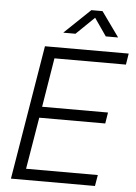

<svg xmlns="http://www.w3.org/2000/svg" viewBox="-62 -989 734 1036"><g transform="rotate(5 305.5 -471.5)"><path d="M37.1 0 157.7 -727.5H611.3L601.6 -667H214.4L170.9 -400.9H527.8L518.1 -340.8H160.6L113.8 -60.1H502.4L492.2 0ZM315.9 -809.1H251V-810.5L390.1 -943.4H450.7L545.9 -810.5V-809.1H480L414.1 -904.3Z"/></g></svg>

Font: Inter 28pt Light
Style: Italic
Weight: 300
Italic angle: -9.3988°
Designer: Rasmus Andersson
Foundry: rsms
Version: Version 4.001;git-66647c0bb